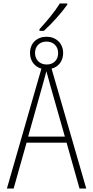

<svg xmlns="http://www.w3.org/2000/svg" viewBox="-20 -1093 540 1113"><path d="M209 -924V-914H234C279 -954 338 -1020 370 -1066V-1073H327C298 -1026 253 -972 209 -924ZM20 0H59L134 -266H366L441 0H480L279 -695C319 -705 346 -739 346 -785C346 -843 304 -880 250 -880C195 -880 154 -844 154 -786C154 -738 182 -706 220 -695ZM251 -719C209 -719 183 -748 183 -786C183 -825 210 -852 249 -852C289 -852 317 -826 317 -785C317 -746 291 -719 251 -719ZM224 -589C233 -620 241 -650 249 -680C258 -648 266 -619 274 -589L356 -301H143Z"/></svg>

Font: Noto Sans Mono ExtraCondensed ExtraLight
Style: Regular
Weight: 200
Width: 2
Designer: Monotype Design Team
Foundry: Monotype Imaging Inc.
Version: Version 2.014